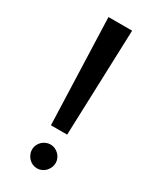

<svg xmlns="http://www.w3.org/2000/svg" viewBox="-199 -829 731 893"><g transform="rotate(30 166.5 -382.0)"><path d="M103 -59.1Q103 -71.8 108.2 -83.3Q113.3 -94.7 121.8 -103.3Q130.4 -111.8 142.1 -116.9Q153.8 -122.1 167 -122.1Q179.7 -122.1 191.2 -116.9Q202.6 -111.8 211.2 -103.3Q219.7 -94.7 224.9 -83.3Q230 -71.8 230 -59.1Q230 -45.9 224.9 -34.2Q219.7 -22.5 211.2 -13.4Q202.6 -4.4 191.2 0.7Q179.7 5.9 167 5.9Q153.8 5.9 142.1 0.7Q130.4 -4.4 121.8 -13.4Q113.3 -22.5 108.2 -34.2Q103 -45.9 103 -59.1ZM103 -770H230L210 -200.2H123Z"/></g></svg>

Font: Twentytwelve Slab
Style: TwentytwelveSlab
Weight: 400
Designer: Domenico Catapano
Version: Version 1.00 2012